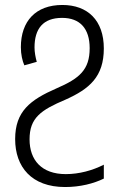

<svg xmlns="http://www.w3.org/2000/svg" viewBox="-20 -744 491 773"><path d="M242 9C303 9 357 -5 398 -25V-81C353 -58 299 -43 245 -43C147 -43 99 -100 99 -183C99 -270 145 -301 244 -343C340 -386 398 -435 398 -549C398 -662 333 -724 231 -724C124 -724 64 -659 64 -554C64 -525 70 -499 78 -481L128 -495C123 -513 119 -534 119 -553C119 -628 153 -672 230 -672C302 -672 341 -629 341 -550C341 -463 300 -428 207 -388C102 -342 41 -296 41 -184C41 -72 107 9 242 9Z"/></svg>

Font: Noto Sans Display SemiCondensed Light
Style: Regular
Weight: 300
Width: 4
Designer: Monotype Design Team
Foundry: Monotype Imaging Inc.
Version: Version 1.900